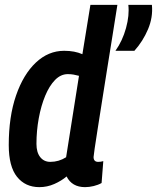

<svg xmlns="http://www.w3.org/2000/svg" viewBox="-20 -760 646 790"><path d="M330 10Q276 10 254 -34Q233 -16 203.5 -3Q174 10 142 10Q84 10 50 -32.5Q16 -75 16 -163Q16 -280 46 -367Q76 -454 127.5 -502.5Q179 -551 244 -551Q266 -551 284.5 -547.5Q303 -544 319 -537L352 -740H463Q454 -682 443 -614Q432 -546 421 -477Q410 -408 400 -344.5Q390 -281 382 -230.5Q374 -180 369.5 -149Q365 -118 365 -114Q365 -94 384 -94Q395 -94 405 -97L398 -7Q384 1 365.5 5.5Q347 10 330 10ZM187 -94Q222 -94 252 -113L305 -448Q294 -451 283 -453Q272 -455 259 -455Q230 -455 206.5 -431Q183 -407 166 -366Q149 -325 139.5 -273.5Q130 -222 130 -168Q130 -133 145.5 -113.5Q161 -94 187 -94ZM455 -551Q484 -592 498.5 -644.5Q513 -697 508 -740H605Q610 -689 589 -639.5Q568 -590 533 -551Z"/></svg>

Font: Georama SemiCondensed SemiBold
Style: Italic
Weight: 600
Width: 4
Italic angle: -9°
Designer: Jean-Baptiste Levee
Foundry: Production Type
Version: Version 1.000